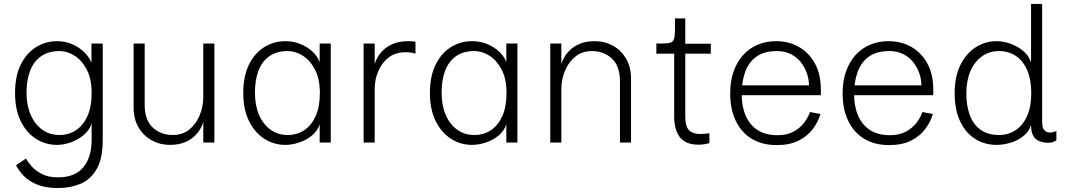

<svg xmlns="http://www.w3.org/2000/svg" viewBox="-20 -720 5397 970"><path d="M443 -13V-96Q432 -62 402.5 -37.5Q373 -13 337 -0.5Q301 12 268 12Q209 12 160.5 -19.5Q112 -51 84 -109.5Q56 -168 56 -250Q56 -335 84.5 -393Q113 -451 161.5 -481.5Q210 -512 268 -512Q311 -512 346.5 -496Q382 -480 407 -455Q432 -430 442 -402V-500H499V-13Q499 81 468.5 134Q438 187 387 208.5Q336 230 273 230Q211 230 169 213Q127 196 101 169.5Q75 143 61 115L111 81Q119 95 137.5 117.5Q156 140 189.5 158Q223 176 273 176Q359 176 401 125Q443 74 443 -13ZM280 -38Q328 -38 364.5 -62.5Q401 -87 422 -134Q443 -181 443 -250Q443 -321 418.5 -368Q394 -415 357 -438.5Q320 -462 280 -462Q224 -462 187 -435.5Q150 -409 132 -362Q114 -315 114 -252Q114 -188 135 -140Q156 -92 193.5 -65Q231 -38 280 -38Z M1063 -500V0H1007V-104Q1004 -91 993.5 -71.5Q983 -52 963.5 -33Q944 -14 913 -1Q882 12 837 12Q789 12 747.5 -10.5Q706 -33 680.5 -75.5Q655 -118 655 -178V-500H711V-190Q711 -114 751.5 -76Q792 -38 853 -38Q903 -38 937 -66Q971 -94 989 -138Q1007 -182 1007 -230V-500Z M1421 12Q1363 12 1314.5 -19.5Q1266 -51 1237.5 -109.5Q1209 -168 1209 -250Q1209 -335 1237.5 -393Q1266 -451 1314.5 -481.5Q1363 -512 1421 -512Q1464 -512 1499.5 -497Q1535 -482 1560 -458Q1585 -434 1595 -406V-500H1651V0H1595V-92Q1584 -58 1555 -34.5Q1526 -11 1490 0.5Q1454 12 1421 12ZM1433 -38Q1481 -38 1517.5 -62.5Q1554 -87 1575 -134Q1596 -181 1596 -250Q1596 -321 1571.5 -368Q1547 -415 1510 -438.5Q1473 -462 1433 -462Q1377 -462 1340 -435.5Q1303 -409 1285.5 -362Q1268 -315 1268 -252Q1268 -188 1288.5 -140Q1309 -92 1346.5 -65Q1384 -38 1433 -38Z M1817 0V-500H1873V-396Q1876 -409 1886.5 -428.5Q1897 -448 1916.5 -467Q1936 -486 1967 -499Q1998 -512 2043 -512Q2052 -512 2061 -511.5Q2070 -511 2079 -509V-449Q2067 -453 2054 -454.5Q2041 -456 2027 -456Q1978 -456 1943.5 -429.5Q1909 -403 1891 -360.5Q1873 -318 1873 -270V0Z M2364 12Q2306 12 2257.5 -19.5Q2209 -51 2180.5 -109.5Q2152 -168 2152 -250Q2152 -335 2180.5 -393Q2209 -451 2257.5 -481.5Q2306 -512 2364 -512Q2407 -512 2442.5 -497Q2478 -482 2503 -458Q2528 -434 2538 -406V-500H2594V0H2538V-92Q2527 -58 2498 -34.5Q2469 -11 2433 0.5Q2397 12 2364 12ZM2376 -38Q2424 -38 2460.5 -62.5Q2497 -87 2518 -134Q2539 -181 2539 -250Q2539 -321 2514.5 -368Q2490 -415 2453 -438.5Q2416 -462 2376 -462Q2320 -462 2283 -435.5Q2246 -409 2228.5 -362Q2211 -315 2211 -252Q2211 -188 2231.5 -140Q2252 -92 2289.5 -65Q2327 -38 2376 -38Z M2760 0V-500H2816V-396Q2819 -409 2829.5 -428.5Q2840 -448 2859.5 -467Q2879 -486 2910 -499Q2941 -512 2986 -512Q3035 -512 3076 -489.5Q3117 -467 3142.5 -424.5Q3168 -382 3168 -322V0H3112V-310Q3112 -386 3071.5 -424Q3031 -462 2970 -462Q2921 -462 2886.5 -434Q2852 -406 2834 -362Q2816 -318 2816 -270V0Z M3509 11Q3445 11 3415.5 -26Q3386 -63 3386 -133V-449H3296V-500H3319Q3350 -500 3365 -504Q3380 -508 3385 -523Q3390 -538 3390 -570V-627H3442V-499H3571V-449H3442V-134Q3442 -79 3462 -61Q3482 -43 3518 -43Q3528 -43 3540 -44Q3552 -45 3564 -47V3Q3551 7 3536 9Q3521 11 3509 11Z M3904 13Q3831 13 3778.5 -18.5Q3726 -50 3697.5 -109Q3669 -168 3669 -248Q3669 -310 3686 -358.5Q3703 -407 3734 -441.5Q3765 -476 3807.5 -494Q3850 -512 3901 -512Q3965 -512 4016 -483Q4067 -454 4097 -399.5Q4127 -345 4127 -267V-239H3716V-289H4067Q4067 -319 4056.5 -349.5Q4046 -380 4026 -405.5Q4006 -431 3975.5 -446.5Q3945 -462 3905 -462Q3840 -462 3801 -433.5Q3762 -405 3744.5 -356Q3727 -307 3727 -245Q3727 -182 3747.5 -135Q3768 -88 3808 -62.5Q3848 -37 3908 -37Q3956 -37 3989 -55Q4022 -73 4042.5 -100Q4063 -127 4072 -154L4125 -144Q4113 -103 4085.5 -67Q4058 -31 4013.5 -9Q3969 13 3904 13Z M4472 13Q4399 13 4346.5 -18.5Q4294 -50 4265.5 -109Q4237 -168 4237 -248Q4237 -310 4254 -358.5Q4271 -407 4302 -441.5Q4333 -476 4375.5 -494Q4418 -512 4469 -512Q4533 -512 4584 -483Q4635 -454 4665 -399.5Q4695 -345 4695 -267V-239H4284V-289H4635Q4635 -319 4624.5 -349.5Q4614 -380 4594 -405.5Q4574 -431 4543.5 -446.5Q4513 -462 4473 -462Q4408 -462 4369 -433.5Q4330 -405 4312.5 -356Q4295 -307 4295 -245Q4295 -182 4315.5 -135Q4336 -88 4376 -62.5Q4416 -37 4476 -37Q4524 -37 4557 -55Q4590 -73 4610.5 -100Q4631 -127 4640 -154L4693 -144Q4681 -103 4653.5 -67Q4626 -31 4581.5 -9Q4537 13 4472 13Z M5189 -88Q5178 -54 5149 -31.5Q5120 -9 5084 1.5Q5048 12 5015 12Q4954 12 4906 -18.5Q4858 -49 4830.5 -107.5Q4803 -166 4803 -250Q4803 -332 4831.5 -390.5Q4860 -449 4908.5 -480.5Q4957 -512 5015 -512Q5048 -512 5084 -499.5Q5120 -487 5149 -463Q5178 -439 5189 -404V-700H5245V-103Q5245 -66 5265 -55Q5285 -44 5317 -58V-11Q5307 -5 5297 -1.5Q5287 2 5268 1Q5249 0 5230.5 -7Q5212 -14 5200.5 -33Q5189 -52 5189 -88ZM5027 -38Q5075 -38 5111.5 -62.5Q5148 -87 5169 -134Q5190 -181 5190 -250Q5190 -319 5169 -366.5Q5148 -414 5111.5 -438Q5075 -462 5027 -462Q4978 -462 4940.5 -435Q4903 -408 4882.5 -360Q4862 -312 4862 -248Q4862 -186 4879.5 -138.5Q4897 -91 4934 -64.5Q4971 -38 5027 -38Z"/></svg>

Font: Inclusive Sans Light
Style: Regular
Weight: 300
Designer: Olivia King
Foundry: Olivia King
Version: Version 2.004